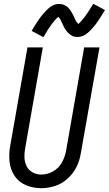

<svg xmlns="http://www.w3.org/2000/svg" viewBox="-20 -985 574 1013"><path d="M209 -789 147 -822Q164 -852 184 -881Q204 -910 231.5 -937Q259 -964 292 -964Q298 -964 304.5 -963Q311 -962 316.5 -959.5Q322 -957 327.5 -954Q333 -951 337.5 -947Q342 -943 345.5 -938Q349 -933 353 -928L359 -918L365 -908L370 -897Q373 -891 375.5 -885.5Q378 -880 380.5 -874.5Q383 -869 388 -865Q391 -862 392 -858Q421 -879 472 -965L534 -932Q516 -902 496.5 -873Q477 -844 449 -817Q421 -790 388 -790Q382 -790 375.5 -791Q369 -792 363.5 -794.5Q358 -797 353 -800.5Q348 -804 343.5 -808Q339 -812 335 -816.5Q331 -821 327.5 -826Q324 -831 321 -836Q318 -841 315.5 -846.5Q313 -852 310.5 -857.5Q308 -863 305 -868.5Q302 -874 300 -879.5Q298 -885 293 -890Q290 -893 288 -896Q259 -875 209 -789ZM197 8Q155 8 117 -8Q79 -24 57 -57Q35 -90 30.5 -132Q26 -174 34 -216L125 -735H206L113 -204Q108 -179 109 -154Q110 -129 120.5 -108Q131 -87 152 -75.5Q173 -64 198 -64Q230 -64 259.5 -80.5Q289 -97 305.5 -126Q322 -155 328 -186L424 -735H505L406 -174Q400 -137 383 -103Q366 -69 336 -42Q306 -15 269.5 -3.5Q233 8 197 8Z"/></svg>

Font: Iosevka SS08
Style: Italic
Weight: 400
Italic angle: -10°
Monospace: yes
Designer: Belleve Invis
Foundry: Belleve Invis
Version: 2.1.0; ttfautohint (v1.8.2)